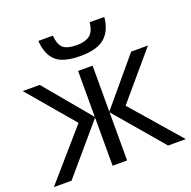

<svg xmlns="http://www.w3.org/2000/svg" viewBox="-133 -889 1015 1020"><g transform="rotate(-20 375.0 -379.0)"><path d="M562 -758Q555 -683 511.5 -644.5Q468 -606 373 -606Q275 -606 234.5 -644Q194 -682 189 -758H271Q276 -704 299.5 -685.5Q323 -667 375 -667Q421 -667 447.5 -686.5Q474 -706 479 -758ZM728 -536 507 -276 747 0H647L415 -272V0H333V-272L101 0H1L241 -276L20 -536H116L333 -276V-536H415V-276L633 -536Z"/></g></svg>

Font: Go Noto Kurrent-Regular
Style: Regular
Weight: 400
Designer: Monotype Design Team
Foundry: Monotype Imaging Inc.
Version: Version 2.012; ttfautohint (v1.8.4.7-5d5b)